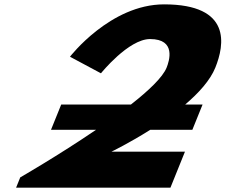

<svg xmlns="http://www.w3.org/2000/svg" viewBox="-20 -860 1034 880"><path d="M667.8 -681C788.8 -681 755.7 -580 743.6 -550C725.8 -505.9 661.9 -445.1 580.2 -381H260.6L213.7 -265H420.1C248.1 -147.9 72.8 -47 72.8 -47L53.8 0H761.2L827.8 -165H491.2C491.2 -165 572.4 -204.2 668.6 -265H861.6L908.5 -381H828.9C890.8 -433.8 943.4 -491.8 966.9 -550C1008.9 -654 1043.3 -840 732 -840C485.6 -840 300.7 -600 300.7 -600L442.7 -524C442.7 -524 568.8 -681 667.8 -681Z"/></svg>

Font: Hussar
Style: BdWideOblFour
Weight: 700
Foundry: Cannot Into Space Fonts
Version: Version 2.00